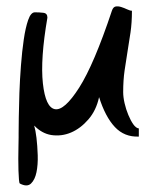

<svg xmlns="http://www.w3.org/2000/svg" viewBox="-20 -430 491 599"><path d="M38.1 -14.6Q38.1 -29.3 38.6 -63.5Q39.1 -97.7 40.5 -139.6Q42 -181.6 45.4 -226.1Q48.8 -270.5 54.2 -307.1Q59.6 -343.8 67.9 -367.7Q76.2 -391.6 88.9 -391.6Q102.5 -391.6 115.2 -390.1Q127.9 -388.7 127.9 -375Q105.5 -245.1 113.8 -169.9Q122.1 -94.7 151.4 -89.4Q180.7 -84 227.1 -156.7Q273.4 -229.5 329.1 -396.5Q333 -408.2 340.8 -409.7Q348.6 -411.1 357.9 -408.2Q367.2 -405.3 376.5 -400.9Q385.7 -396.5 391.6 -396.5Q391.6 -359.4 387.2 -329.1Q382.8 -298.8 377.9 -269.5Q373 -240.2 368.7 -210Q364.3 -179.7 364.3 -142.6Q364.3 -127 368.7 -107.9Q373 -88.9 380.4 -71.3Q387.7 -53.7 396 -42Q404.3 -30.3 413.1 -29.3V-3.9Q368.2 -2 338.4 -33.7Q308.6 -65.4 289.1 -127Q280.3 -85.9 255.9 -57.6Q231.4 -29.3 201.7 -16.6Q171.9 -3.9 139.6 -8.8Q110.4 -13.7 86.9 -38.1V-37.1Q90.8 -24.4 93.8 0Q96.7 24.4 97.7 54.2Q98.6 84 93.8 107.4Q88.9 130.9 76.7 142.6Q64.5 154.3 42 142.6Q40 141.6 39.1 129.9Q38.1 118.2 37.6 101.6Q37.1 85 37.1 65.4Q37.1 45.9 37.6 28.3Q38.1 10.7 38.1 -1Z"/></svg>

Font: La Belle Aurore
Style: Regular
Weight: 400
Version: Version 1.001 2001